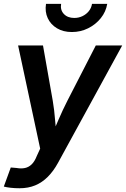

<svg xmlns="http://www.w3.org/2000/svg" viewBox="-34 -772 655 998"><path d="M-14.2 197.8 22 98.6 51.8 101.1Q76.2 105.5 95.7 101.3Q115.2 97.2 130.6 82.3Q146 67.4 156.7 40L174.8 0.5L60.1 -535.6H189.5L240.2 -248.5Q248.5 -199.2 252.2 -149.9Q255.9 -100.6 261.2 -49.8H227.1Q249 -100.6 270.3 -150.1Q291.5 -199.7 316.4 -248.5L463.9 -535.6H601.1L267.1 75.2Q244.1 117.2 214.8 146.7Q185.5 176.3 149.2 191.4Q112.8 206.5 67.4 206.5Q43.5 206.5 22 204.1Q0.5 201.7 -14.2 197.8ZM339.4 -605.5Q294.9 -605.5 262.2 -625Q229.5 -644.5 214.1 -677.7Q198.7 -710.9 205.1 -752H283.7Q278.3 -720.2 297.9 -699.5Q317.4 -678.7 352.1 -678.7Q375 -678.7 394.8 -688.2Q414.6 -697.8 427.7 -714.1Q440.9 -730.5 444.3 -752H523.4Q516.6 -710.9 490 -677.7Q463.4 -644.5 424.1 -625Q384.8 -605.5 339.4 -605.5Z"/></svg>

Font: Inter 20pt SemiBold
Style: Italic
Weight: 600
Italic angle: -9.3988°
Version: Version 4.001;git-66647c0bb